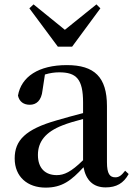

<svg xmlns="http://www.w3.org/2000/svg" viewBox="-20 -840 613 876"><path d="M462 15C511 15 544 -4 567 -46L551 -61C533 -38 522 -31 506 -31C481 -31 468 -47 468 -100V-356C468 -488 411 -543 285 -543C156 -543 77 -490 62 -404C68 -376 88 -362 116 -362C145 -362 169 -380 174 -428L185 -500C208 -507 229 -510 250 -510C328 -510 359 -480 359 -372V-324C318 -313 275 -302 239 -291C95 -250 47 -199 47 -117C47 -33 106 16 188 16C263 16 305 -16 361 -77C372 -19 404 15 462 15ZM133 -820 114 -802 244 -627H309L438 -802L420 -820L276 -704ZM359 -109C304 -55 272 -41 239 -41C188 -41 153 -71 153 -133C153 -194 188 -238 265 -268C290 -278 324 -288 359 -297Z"/></svg>

Font: Noto Serif CJK SC SemiBold
Style: Regular
Weight: 600
Designer: Ryoko NISHIZUKA 西塚涼子 (kana & ideographs); Frank Grießhammer (Latin, Greek & Cyrillic); Wenlong ZHANG 张文龙 (bopomofo); San
Foundry: Adobe
Version: Version 2.001;hotconv 1.1.0;makeotfexe 2.6.0